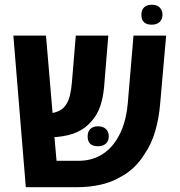

<svg xmlns="http://www.w3.org/2000/svg" viewBox="-20 -779 747 799"><path d="M87.4 0 35.6 -630.9H171.4L198.7 -309.1Q216.3 -312 231 -320.6Q245.6 -329.1 254.4 -342.8Q265.1 -358.4 271 -382.3Q276.9 -406.2 279.3 -437L295.4 -630.9H430.7L413.1 -416Q408.7 -370.1 396.5 -335.2Q384.3 -300.3 359.9 -273.4Q335 -244.6 300.3 -229Q265.6 -213.4 216.3 -209Q213.9 -209 211.4 -209Q209 -209 206.5 -209L215.3 -109.9H308.1Q357.9 -109.9 398.4 -132.6Q439 -155.3 465.8 -198.7Q503.4 -256.8 511.7 -349.1L535.6 -630.9H671.4L646.5 -347.7Q641.6 -286.1 625.5 -231.9Q609.4 -177.7 582 -138.7Q565.4 -110.4 539.1 -84.5Q512.7 -58.6 478.5 -41Q441.4 -19.5 395.8 -9.8Q350.1 0 300.3 0ZM387.7 -170.4Q344.7 -170.4 344.7 -211.4Q344.7 -231.9 356.2 -242.7Q367.7 -253.4 388.2 -253.4Q409.2 -253.4 420.9 -241.9Q432.6 -230.5 432.6 -211.4Q432.6 -192.4 420.7 -181.4Q408.7 -170.4 387.7 -170.4ZM611.3 -676.3Q568.4 -676.3 568.4 -717.8Q568.4 -737.8 579.8 -748.5Q591.3 -759.3 611.8 -759.3Q632.8 -759.3 644.5 -747.8Q656.2 -736.3 656.2 -717.8Q656.2 -698.7 644.3 -687.5Q632.3 -676.3 611.3 -676.3Z"/></svg>

Font: Open Sans SemiCondensed
Style: Bold
Weight: 700
Width: 4
Designer: Monotype Design Team
Foundry: Monotype Imaging Inc.
Version: Version 3.003